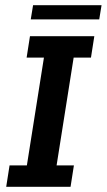

<svg xmlns="http://www.w3.org/2000/svg" viewBox="-20 -723 413 743"><path d="M4 0 17 -83H84L150 -500H83L96 -583H345L332 -500H265L199 -83H266L253 0ZM99 -648 108 -703H373L364 -648Z"/></svg>

Font: Rokkitt SemiBold
Style: Italic
Weight: 600
Italic angle: -9°
Designer: Vernon Adams
Foundry: Vernon Adams
Version: Version 3.103